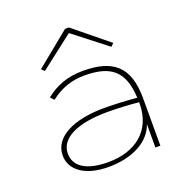

<svg xmlns="http://www.w3.org/2000/svg" viewBox="-124 -787 873 910"><g transform="rotate(-20 312.5 -332.0)"><path d="M143 -520 311 -650 478 -520 493 -534 320 -675H301L128 -534ZM272 11C396 11 485 -40 511 -118V0H536V-240C536 -401 461 -459 312 -459C234 -459 177 -437 122 -394L139 -376C193 -418 249 -436 310 -436C446 -436 504 -386 511 -251C459 -256 392 -259 347 -259C190 -259 85 -206 85 -114C85 -42 152 11 272 11ZM111 -115C111 -189 197 -236 355 -236C397 -236 466 -233 512 -228C512 -227 512 -224 512 -222C512 -84 414 -11 279 -11C164 -11 111 -52 111 -115Z"/></g></svg>

Font: Inconsolata Expanded ExtraLight
Style: Regular
Weight: 200
Width: 7
Monospace: yes
Designer: Raph Levien, Cyreal, Brenton Simpson
Foundry: Raph Levien, Cyreal, Google
Version: Version 3.100